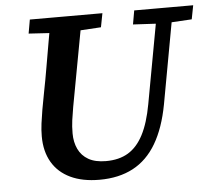

<svg xmlns="http://www.w3.org/2000/svg" viewBox="-50 -718 874 788"><g transform="rotate(-5 387.0 -324.0)"><path d="M220 -599 91 -607 101 -664H400L389 -607L258 -599ZM329 16Q259 16 209.5 -7.5Q160 -31 134 -75.5Q108 -120 108 -182Q108 -208 111.5 -235Q115 -262 120 -291L133 -361Q143 -411 151.5 -461.5Q160 -512 169 -562.5Q178 -613 187 -664H316L247 -291Q242 -263 238.5 -237.5Q235 -212 235 -183Q235 -147 248.5 -118.5Q262 -90 290 -74Q318 -58 362 -58Q416 -58 453.5 -80.5Q491 -103 516 -151Q541 -199 555 -276L626 -664H691L619 -269Q601 -173 563.5 -109.5Q526 -46 467.5 -15Q409 16 329 16ZM632 -601 521 -607 531 -664H774L763 -607L661 -601Z"/></g></svg>

Font: Source Serif 4 SemiBold
Style: Italic
Weight: 600
Italic angle: -12°
Designer: Frank Grießhammer
Foundry: Adobe Systems Incorporated
Version: Version 4.004;hotconv 1.0.116;makeotfexe 2.5.65601